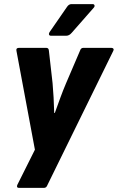

<svg xmlns="http://www.w3.org/2000/svg" viewBox="-20 -730 574 935"><path d="M73 185Q59 185 64 171L150 -1L60 -483Q57 -497 73 -497H205Q217 -497 218 -484L236 -325Q239 -291 241 -255Q243 -219 244 -180H247Q261 -219 274 -254.5Q287 -290 301 -323L370 -484Q374 -497 386 -497H522Q529 -497 532 -493Q535 -489 532 -483L211 171Q206 185 194 185ZM228 -556Q221 -556 219 -561Q217 -566 221 -573L306 -696Q315 -710 328 -710H431Q438 -710 440 -704.5Q442 -699 437 -693L329 -570Q317 -556 303 -556Z"/></svg>

Font: Sofia Sans Semi Condensed Black
Style: Italic
Weight: 900
Italic angle: -9°
Version: Version 4.100